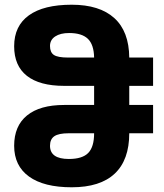

<svg xmlns="http://www.w3.org/2000/svg" viewBox="-20 -784 694 814"><path d="M40 -166Q40 -250 94.5 -294.5Q149 -339 252 -339H379V-420H252Q148 -420 94 -462.5Q40 -505 40 -588Q40 -674 102.5 -719Q165 -764 284 -764Q402 -764 464.5 -707.5Q527 -651 528 -540H629V-420H528V-339H629V-219H528Q528 -106 466.5 -48Q405 10 284 10Q166 10 103 -35.5Q40 -81 40 -166ZM379 -540Q378 -595 352.5 -619.5Q327 -644 273 -644Q236 -644 214 -629.5Q192 -615 192 -589Q192 -562 208.5 -551Q225 -540 269 -540ZM379 -219H271Q229 -219 210.5 -206.5Q192 -194 192 -166Q192 -110 272 -110Q329 -110 354 -135.5Q379 -161 379 -219Z"/></svg>

Font: Noto Sans Georgian
Style: Regular
Weight: 600
Designer: Monotype Design team
Foundry: Monotype Imaging Inc.
Version: Version 1.000